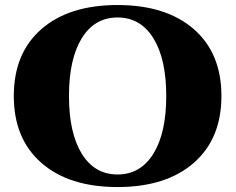

<svg xmlns="http://www.w3.org/2000/svg" viewBox="-20 -734 945 768"><path d="M145.8 -617.7Q256.3 -713.9 450.2 -713.9Q644 -713.9 754.9 -617.7Q865.7 -521.5 865.7 -350.1Q865.7 -178.7 754.9 -82.3Q644 14.2 450.2 14.2Q256.3 14.2 145.8 -82.3Q35.2 -178.7 35.2 -350.1Q35.2 -521.5 145.8 -617.7ZM307.1 -119.1Q358.4 -36.1 450.2 -36.1Q542 -36.1 593.5 -119.1Q645 -202.1 645 -350.1Q645 -498 593.5 -581.1Q542 -664.1 450.2 -664.1Q358.4 -664.1 307.1 -581.1Q255.9 -498 255.9 -350.1Q255.9 -202.1 307.1 -119.1Z"/></svg>

Font: Cinzel Black
Style: Regular
Weight: 900
Designer: Natanael Gama
Version: Version 1.001;PS 001.001;hotconv 1.0.56;makeotf.lib2.0.21325